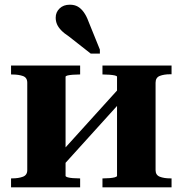

<svg xmlns="http://www.w3.org/2000/svg" viewBox="-20 -797 777 817"><path d="M96 -73V-445Q96 -467 77.5 -473.5Q59 -480 32 -480H27V-518H321V-480H316Q303 -480 290 -479Q277 -478 268 -476Q259 -474 259 -470V-49Q259 -45 268 -42.5Q277 -40 290 -39Q303 -38 316 -38H321V0H27V-38H32Q59 -38 77.5 -45Q96 -52 96 -73ZM478 -49V-470Q478 -474 468.5 -476Q459 -478 446 -479Q433 -480 421 -480H416V-518H710V-481H704Q678 -481 660 -474Q642 -467 642 -445V-73Q642 -52 660 -45Q678 -38 704 -38H710V0H416V-38H421Q433 -38 446 -39Q459 -40 468.5 -42.5Q478 -45 478 -49ZM257 -102 222 -129 480 -414 515 -387ZM356 -707 405 -586V-569H366L273 -642Q253 -655 240.5 -668Q228 -681 222.5 -694Q217 -707 217 -722Q217 -745 233.5 -761Q250 -777 277 -777Q297 -777 311 -769Q325 -761 336.5 -745Q348 -729 356 -707Z"/></svg>

Font: Roboto Serif 120pt Expanded SemiBold
Style: Regular
Weight: 600
Width: 7
Designer: Greg Gazdowicz
Foundry: Commercial Type
Version: Version 1.008